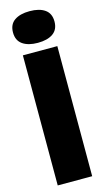

<svg xmlns="http://www.w3.org/2000/svg" viewBox="-145 -1010 573 1055"><g transform="rotate(-15 142.0 -482.5)"><path d="M44 0V-740H240V0ZM142 -785Q87.5 -785 55.8 -807.2Q24 -829.5 24 -875Q24 -921 55.8 -943Q87.5 -965 142 -965Q197 -965 228.5 -943Q260 -921 260 -875Q260 -829.5 228.5 -807.2Q197 -785 142 -785Z"/></g></svg>

Font: Encode Sans Condensed Black
Style: Regular
Weight: 900
Width: 3
Designer: Multiple Designers
Foundry: Impallari Type
Version: Version 3.000; ttfautohint (v1.8.3) -l 8 -r 50 -G 200 -x 14 